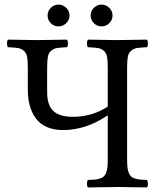

<svg xmlns="http://www.w3.org/2000/svg" viewBox="-20 -821 690 843"><path d="M392.1 -719.2Q377.9 -733.4 377.9 -752.9Q377.9 -772.5 392.1 -786.6Q406.2 -800.8 425.8 -800.8Q445.3 -800.8 459.7 -786.6Q474.1 -772.5 474.1 -752.9Q474.1 -733.4 459.7 -719.2Q445.3 -705.1 425.8 -705.1Q406.2 -705.1 392.1 -719.2ZM203.1 -719.2Q189 -733.4 189 -752.9Q189 -772.5 203.1 -786.6Q217.3 -800.8 236.8 -800.8Q256.3 -800.8 270.8 -786.6Q285.2 -772.5 285.2 -752.9Q285.2 -733.4 270.8 -719.2Q256.3 -705.1 236.8 -705.1Q217.3 -705.1 203.1 -719.2ZM102.1 -522.9Q102.1 -554.7 98.9 -571.8Q95.7 -588.9 84.2 -598.4Q72.8 -607.9 58.8 -610.1Q44.9 -612.3 15.1 -613.8Q10.7 -618.2 10.7 -630.4Q10.7 -642.6 15.1 -647Q114.7 -645 144 -645Q176.3 -645 273.9 -647Q278.3 -642.6 278.3 -630.4Q278.3 -618.2 273.9 -613.8Q244.1 -612.3 230.2 -610.1Q216.3 -607.9 204.8 -598.4Q193.4 -588.9 190.2 -571.8Q187 -554.7 187 -522.9V-417Q187 -357.9 214.8 -333Q242.7 -308.1 298.8 -308.1Q384.3 -308.1 453.1 -353V-522.9Q453.1 -554.7 450 -571.8Q446.8 -588.9 435.3 -598.4Q423.8 -607.9 409.9 -610.1Q396 -612.3 366.2 -613.8Q361.8 -618.2 361.8 -630.4Q361.8 -642.6 366.2 -647Q465.8 -645 495.1 -645Q527.3 -645 625 -647Q629.4 -642.6 629.4 -630.4Q629.4 -618.2 625 -613.8Q595.2 -612.3 581.3 -610.1Q567.4 -607.9 555.9 -598.4Q544.4 -588.9 541.3 -571.8Q538.1 -554.7 538.1 -522.9V-122.1Q538.1 -100.6 539.6 -86.7Q541 -72.8 545.4 -62.3Q549.8 -51.8 555.2 -46.4Q560.5 -41 571.8 -37.4Q583 -33.7 594 -32.7Q605 -31.7 625 -30.8Q629.4 -26.4 629.4 -14.4Q629.4 -2.4 625 2Q525.4 0 496.1 0Q463.9 0 366.2 2Q361.8 -2.4 361.8 -14.4Q361.8 -26.4 366.2 -30.8Q386.2 -31.7 397.2 -32.7Q408.2 -33.7 419.4 -37.4Q430.7 -41 436 -46.4Q441.4 -51.8 445.8 -62.3Q450.2 -72.8 451.7 -86.7Q453.1 -100.6 453.1 -122.1V-314.9Q358.4 -250 256.8 -250Q215.3 -250 184.8 -263.7Q154.3 -277.3 136.5 -302.2Q118.7 -327.1 110.4 -358.4Q102.1 -389.6 102.1 -428.2Z"/></svg>

Font: Linux Libertine G
Style: Regular
Weight: 400
Designer: Philipp H. Poll
Foundry: Philipp H. Poll
Version: Version 4.7.5